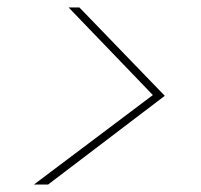

<svg xmlns="http://www.w3.org/2000/svg" viewBox="-20 -608 540 515"><path d="M71 -113 390 -353 164 -588H193L422 -351L109 -113Z"/></svg>

Font: DM Sans 18pt Thin
Style: Italic
Weight: 250
Italic angle: -10°
Designer: Colophon Foundry, Jonny Pinhorn
Foundry: Colophon Foundry
Version: Version 4.004;gftools[0.9.30]